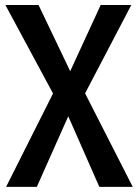

<svg xmlns="http://www.w3.org/2000/svg" viewBox="-20 -559 558 769"><path d="M377.9 189.5H511.7L320.8 -185.1L505.9 -539.1H383.3L261.2 -273.9L134.3 -539.1H1.5L192.4 -184.6L4.4 189.5H127.4L253.4 -93.3Z"/></svg>

Font: Winston SemiBold
Style: Regular
Weight: 600
Designer: Vernon Adams, Kim Jin-seong, David Berlow, Cristiano Sobral
Foundry: The Winston Project Authors
Version: Version 3.004